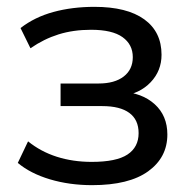

<svg xmlns="http://www.w3.org/2000/svg" viewBox="-20 -532 553 561"><path d="M249 9Q183 9 126 -8Q69 -25 32 -56L62 -119Q99 -89 146 -74Q193 -59 248 -59Q320 -59 352.5 -80.5Q385 -102 385 -143Q385 -182 358 -202Q331 -222 279 -222H157V-288H268Q315 -288 341.5 -308.5Q368 -329 368 -365Q368 -402 338 -423.5Q308 -445 246 -445Q194 -445 151 -431.5Q108 -418 69 -391L40 -450Q81 -482 136 -497Q191 -512 256 -512Q351 -512 401.5 -475.5Q452 -439 452 -372Q452 -325 420 -291.5Q388 -258 335 -251V-264Q395 -261 432 -227.5Q469 -194 469 -139Q469 -72 413 -31.5Q357 9 249 9Z"/></svg>

Font: Mulish Medium
Style: Regular
Weight: 500
Designer: Vernon Adams
Foundry: Vernon Adams
Version: Version 3.603; ttfautohint (v1.8.3)